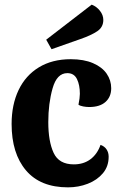

<svg xmlns="http://www.w3.org/2000/svg" viewBox="-20 -785 516 827"><path d="M188 -259Q188 -176 211 -126.5Q234 -77 298 -77Q340 -77 369.5 -99Q399 -121 413 -161Q430 -155 439 -141.5Q448 -128 448 -110Q448 -68 423 -38.5Q398 -9 358 6.5Q318 22 273 22Q154 22 92 -51Q30 -124 30 -251Q30 -334 60 -397Q90 -460 147.5 -495Q205 -530 285 -530Q341 -530 380.5 -513Q420 -496 439.5 -467.5Q459 -439 459 -405Q459 -368 434.5 -346Q410 -324 364 -324Q352 -324 338.5 -326.5Q325 -329 318 -334Q324 -364 324 -381Q324 -419 311.5 -444.5Q299 -470 270 -470Q225 -470 206.5 -404.5Q188 -339 188 -259ZM425 -699Q425 -668 399 -650.5Q373 -633 327 -617L202 -573L179 -614L375 -765Q396 -757 410.5 -738.5Q425 -720 425 -699Z"/></svg>

Font: Sansita
Style: Bold
Weight: 700
Designer: Pablo Cosgaya
Foundry: Omnibus-Type
Version: Version 1.006